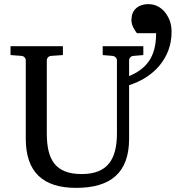

<svg xmlns="http://www.w3.org/2000/svg" viewBox="-20 -894 866 931"><path d="M617 -801C617 -771 631 -750 644 -733H737C737 -616 689 -560 606 -525V-601C606 -613 615 -622 627 -623L675 -627V-670H478V-627L525 -623C537 -622 547 -613 547 -601V-247C547 -122 502 -50 376 -50C248 -50 207 -120 207 -247V-601C207 -613 216 -622 228 -623L285 -627V-670H31V-627L84 -623C96 -622 105 -613 105 -601V-221C105 -61 187 17 349 17C515 17 606 -55 606 -221V-481C666 -500 718 -533 754 -577C787 -617 812 -670 812 -739C812 -760 809 -778 803 -794C787 -836 754 -874 698 -874C653 -874 618 -847 618 -802Z"/></svg>

Font: Veleka
Style: Regular
Weight: 400
Designer: Stefan Peev, Context Ltd, 2016; SIL International, 1997-2014.
Foundry: Stefan Peev, Context Ltd, 2016
Version: Version 1.000